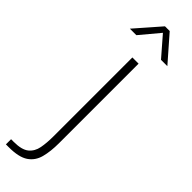

<svg xmlns="http://www.w3.org/2000/svg" viewBox="-337 -733 920 920"><g transform="rotate(45 123.0 -273.5)"><path d="M-18 196V161H0Q54 161 78.5 141Q103 121 109.5 86.5Q116 52 116 8V-527H158V12Q158 68 147 109.5Q136 151 102.5 173.5Q69 196 1 196ZM10 -616 121 -743H153L264 -616H221L136 -714L54 -616Z"/></g></svg>

Font: Onest Thin
Style: Regular
Weight: 250
Designer: Dmitri Voloshin, Andrey Kudryavtsev
Foundry: Dmitri Voloshin, Andrey Kudryavtsev
Version: Version 1.000;gftools[0.9.33]